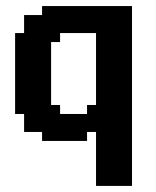

<svg xmlns="http://www.w3.org/2000/svg" viewBox="-20 -461 511 628"><path d="M411.8 -441.2V-411.8H382.4V-441.2ZM382.4 -441.2V-411.8H352.9V-441.2ZM352.9 -441.2V-411.8H323.5V-441.2ZM411.8 -382.4V-352.9H382.4V-382.4ZM411.8 -411.8V-382.4H382.4V-411.8ZM352.9 -29.4V0H323.5V-29.4ZM382.4 -29.4V0H352.9V-29.4ZM411.8 -58.8V-29.4H382.4V-58.8ZM411.8 -88.2V-58.8H382.4V-88.2ZM411.8 -29.4V0H382.4V-29.4ZM264.7 -441.2V-411.8H235.3V-441.2ZM323.5 -441.2V-411.8H294.1V-441.2ZM235.3 -441.2V-411.8H205.9V-441.2ZM205.9 -441.2V-411.8H176.5V-441.2ZM176.5 -441.2V-411.8H147.1V-441.2ZM147.1 -441.2V-411.8H117.6V-441.2ZM117.6 -411.8V-382.4H88.2V-411.8ZM147.1 -411.8V-382.4H117.6V-411.8ZM147.1 -382.4V-352.9H117.6V-382.4ZM88.2 -411.8V-382.4H58.8V-411.8ZM88.2 -382.4V-352.9H58.8V-382.4ZM117.6 -382.4V-352.9H88.2V-382.4ZM147.1 -352.9V-323.5H117.6V-352.9ZM176.5 -352.9V-323.5H147.1V-352.9ZM117.6 -352.9V-323.5H88.2V-352.9ZM88.2 -352.9V-323.5H58.8V-352.9ZM58.8 -352.9V-323.5H29.4V-352.9ZM58.8 -323.5V-294.1H29.4V-323.5ZM58.8 -294.1V-264.7H29.4V-294.1ZM58.8 -264.7V-235.3H29.4V-264.7ZM58.8 -235.3V-205.9H29.4V-235.3ZM58.8 -205.9V-176.5H29.4V-205.9ZM58.8 -176.5V-147.1H29.4V-176.5ZM58.8 -147.1V-117.6H29.4V-147.1ZM58.8 -117.6V-88.2H29.4V-117.6ZM88.2 -117.6V-88.2H58.8V-117.6ZM88.2 -88.2V-58.8H58.8V-88.2ZM88.2 -58.8V-29.4H58.8V-58.8ZM117.6 -58.8V-29.4H88.2V-58.8ZM147.1 -58.8V-29.4H117.6V-58.8ZM176.5 -88.2V-58.8H147.1V-88.2ZM176.5 -117.6V-88.2H147.1V-117.6ZM147.1 -117.6V-88.2H117.6V-117.6ZM147.1 -88.2V-58.8H117.6V-88.2ZM117.6 -88.2V-58.8H88.2V-88.2ZM117.6 -117.6V-88.2H88.2V-117.6ZM117.6 -147.1V-117.6H88.2V-147.1ZM147.1 -147.1V-117.6H117.6V-147.1ZM147.1 -176.5V-147.1H117.6V-176.5ZM147.1 -205.9V-176.5H117.6V-205.9ZM147.1 -235.3V-205.9H117.6V-235.3ZM147.1 -264.7V-235.3H117.6V-264.7ZM147.1 -294.1V-264.7H117.6V-294.1ZM147.1 -323.5V-294.1H117.6V-323.5ZM117.6 -323.5V-294.1H88.2V-323.5ZM117.6 -294.1V-264.7H88.2V-294.1ZM117.6 -264.7V-235.3H88.2V-264.7ZM117.6 -235.3V-205.9H88.2V-235.3ZM117.6 -205.9V-176.5H88.2V-205.9ZM117.6 -176.5V-147.1H88.2V-176.5ZM88.2 -147.1V-117.6H58.8V-147.1ZM88.2 -176.5V-147.1H58.8V-176.5ZM88.2 -205.9V-176.5H58.8V-205.9ZM88.2 -235.3V-205.9H58.8V-235.3ZM88.2 -264.7V-235.3H58.8V-264.7ZM88.2 -294.1V-264.7H58.8V-294.1ZM88.2 -323.5V-294.1H58.8V-323.5ZM176.5 -58.8V-29.4H147.1V-58.8ZM176.5 -29.4V0H147.1V-29.4ZM147.1 -29.4V0H117.6V-29.4ZM205.9 -29.4V0H176.5V-29.4ZM235.3 -29.4V0H205.9V-29.4ZM264.7 -29.4V0H235.3V-29.4ZM323.5 -29.4V0H294.1V-29.4ZM323.5 -58.8V-29.4H294.1V-58.8ZM352.9 -58.8V-29.4H323.5V-58.8ZM382.4 -58.8V-29.4H352.9V-58.8ZM382.4 -294.1V-264.7H352.9V-294.1ZM382.4 -323.5V-294.1H352.9V-323.5ZM411.8 -352.9V-323.5H382.4V-352.9ZM382.4 -382.4V-352.9H352.9V-382.4ZM352.9 -411.8V-382.4H323.5V-411.8ZM323.5 -411.8V-382.4H294.1V-411.8ZM294.1 -411.8V-382.4H264.7V-411.8ZM294.1 -382.4V-352.9H264.7V-382.4ZM323.5 -352.9V-323.5H294.1V-352.9ZM352.9 -352.9V-323.5H323.5V-352.9ZM323.5 -323.5V-294.1H294.1V-323.5ZM323.5 -294.1V-264.7H294.1V-294.1ZM323.5 -264.7V-235.3H294.1V-264.7ZM264.7 -88.2V-58.8H235.3V-88.2ZM235.3 -88.2V-58.8H205.9V-88.2ZM205.9 -88.2V-58.8H176.5V-88.2ZM205.9 -58.8V-29.4H176.5V-58.8ZM235.3 -58.8V-29.4H205.9V-58.8ZM264.7 -58.8V-29.4H235.3V-58.8ZM294.1 -58.8V-29.4H264.7V-58.8ZM323.5 -88.2V-58.8H294.1V-88.2ZM352.9 -88.2V-58.8H323.5V-88.2ZM352.9 -294.1V-264.7H323.5V-294.1ZM352.9 -323.5V-294.1H323.5V-323.5ZM352.9 -382.4V-352.9H323.5V-382.4ZM323.5 -382.4V-352.9H294.1V-382.4ZM264.7 -411.8V-382.4H235.3V-411.8ZM235.3 -411.8V-382.4H205.9V-411.8ZM205.9 -411.8V-382.4H176.5V-411.8ZM176.5 -411.8V-382.4H147.1V-411.8ZM176.5 -382.4V-352.9H147.1V-382.4ZM205.9 -382.4V-352.9H176.5V-382.4ZM235.3 -382.4V-352.9H205.9V-382.4ZM264.7 -382.4V-352.9H235.3V-382.4ZM382.4 -411.8V-382.4H352.9V-411.8ZM382.4 -88.2V-58.8H352.9V-88.2ZM382.4 -352.9V-323.5H352.9V-352.9ZM411.8 -323.5V-294.1H382.4V-323.5ZM411.8 -294.1V-264.7H382.4V-294.1ZM411.8 -117.6V-88.2H382.4V-117.6ZM382.4 -117.6V-88.2H352.9V-117.6ZM352.9 -117.6V-88.2H323.5V-117.6ZM323.5 -117.6V-88.2H294.1V-117.6ZM352.9 -264.7V-235.3H323.5V-264.7ZM382.4 -264.7V-235.3H352.9V-264.7ZM411.8 -264.7V-235.3H382.4V-264.7ZM411.8 -235.3V-205.9H382.4V-235.3ZM411.8 -205.9V-176.5H382.4V-205.9ZM411.8 -176.5V-147.1H382.4V-176.5ZM382.4 -176.5V-147.1H352.9V-176.5ZM382.4 -147.1V-117.6H352.9V-147.1ZM352.9 -147.1V-117.6H323.5V-147.1ZM411.8 -147.1V-117.6H382.4V-147.1ZM323.5 -147.1V-117.6H294.1V-147.1ZM323.5 -176.5V-147.1H294.1V-176.5ZM323.5 -205.9V-176.5H294.1V-205.9ZM323.5 -235.3V-205.9H294.1V-235.3ZM352.9 -235.3V-205.9H323.5V-235.3ZM382.4 -235.3V-205.9H352.9V-235.3ZM382.4 -205.9V-176.5H352.9V-205.9ZM352.9 -176.5V-147.1H323.5V-176.5ZM352.9 -205.9V-176.5H323.5V-205.9ZM264.7 -441.2H294.1V-411.8H264.7ZM264.7 -88.2H294.1V-58.8H264.7ZM264.7 -117.6H294.1V-88.2H264.7ZM294.1 0H323.5V29.4H294.1ZM323.5 0H352.9V29.4H323.5ZM352.9 0H382.4V29.4H352.9ZM382.4 0H411.8V29.4H382.4ZM382.4 29.4H411.8V58.8H382.4ZM352.9 29.4H382.4V58.8H352.9ZM323.5 29.4H352.9V58.8H323.5ZM294.1 29.4H323.5V58.8H294.1ZM294.1 58.8H323.5V88.2H294.1ZM323.5 58.8H352.9V88.2H323.5ZM352.9 58.8H382.4V88.2H352.9ZM382.4 58.8H411.8V88.2H382.4ZM382.4 88.2H411.8V117.6H382.4ZM352.9 88.2H382.4V117.6H352.9ZM323.5 88.2H352.9V117.6H323.5ZM294.1 88.2H323.5V117.6H294.1ZM294.1 117.6H323.5V147.1H294.1ZM323.5 117.6H352.9V147.1H323.5ZM352.9 117.6H382.4V147.1H352.9ZM382.4 117.6H411.8V147.1H382.4Z"/></svg>

Font: Jersey 20
Style: Regular
Weight: 400
Designer: Sarah Cadigan-Fried
Version: Version 1.000; ttfautohint (v1.8.4.7-5d5b)